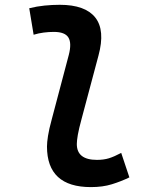

<svg xmlns="http://www.w3.org/2000/svg" viewBox="-20 -762 626 792"><path d="M355 9.8Q173.8 9.8 173.8 -157.7Q173.8 -174.3 178 -201.4Q182.1 -228.5 194.3 -272.9L263.7 -535.2Q276.4 -584 262.2 -607.2Q248 -630.4 202.1 -630.4Q181.6 -630.4 160.4 -627.7Q139.2 -625 118.7 -618.7L100.6 -728Q131.8 -735.8 163.6 -739Q195.3 -742.2 226.6 -742.2Q331.5 -742.2 373 -689.7Q414.6 -637.2 386.2 -532.7L316.9 -272.9Q305.2 -230 301 -205.6Q296.9 -181.2 296.9 -168.5Q296.4 -102.5 379.9 -102.5Q407.7 -102.5 429.2 -109.1Q450.7 -115.7 480 -131.3L513.7 -30.3Q479.5 -13.7 441.7 -2Q403.8 9.8 355 9.8Z"/></svg>

Font: Cascadia Code PL SemiBold
Style: Italic
Weight: 600
Italic angle: -10°
Monospace: yes
Designer: Aaron Bell
Foundry: Saja Typeworks
Version: Version 2404.023; ttfautohint (v1.8.4)